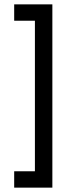

<svg xmlns="http://www.w3.org/2000/svg" viewBox="-20 -760 340 880"><path d="M45 100V25H140V-665H45V-740H220V100Z"/></svg>

Font: ABeeZee
Style: Regular
Weight: 400
Designer: Anja Meiners
Foundry: Anja Meiners
Version: Version 1.001